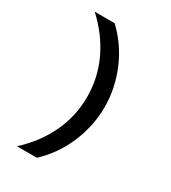

<svg xmlns="http://www.w3.org/2000/svg" viewBox="-227 -903 1054 1186"><g transform="rotate(30 300.0 -310.0)"><path d="M232 170Q281 124 319.5 68.5Q358 13 384 -48.5Q410 -110 424 -176Q438 -242 438 -310Q438 -378 424 -444Q410 -510 384 -571.5Q358 -633 319.5 -688.5Q281 -744 232 -790H90Q200 -688 256.5 -566.5Q313 -445 313 -310Q313 -175 256.5 -53.5Q200 68 90 170Z"/></g></svg>

Font: CommitMonoV142 ExtLt
Style: Regular
Weight: 200
Monospace: yes
Designer: Eigil Nikolajsen
Foundry: Eigil Nikolajsen
Version: Version 1.142